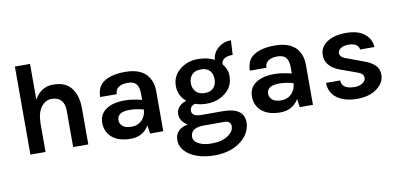

<svg xmlns="http://www.w3.org/2000/svg" viewBox="-82 -954 3065 1473"><g transform="rotate(-10 1450.0 -217.5)"><path d="M93 0V-686H211V-407Q261 -499 357 -499Q453 -499 498.5 -440Q544 -381 544 -284V0H426V-284Q426 -338 400 -365.5Q374 -393 327 -393Q280 -393 246.5 -351Q213 -309 211 -225V0Z M876 -284Q934 -284 1010 -265V-313Q1010 -364 989.5 -388.5Q969 -413 922.5 -413Q876 -413 851 -394.5Q826 -376 826 -342H697Q697 -425 755.5 -462Q814 -499 919 -499Q1069 -499 1113 -394Q1128 -358 1128 -309V0H1025L1016 -65Q969 14 872 14Q778 14 726 -32Q678 -76 678 -143.5Q678 -211 731 -247.5Q784 -284 876 -284ZM804 -142Q804 -115 826 -95.5Q848 -76 896.5 -76Q945 -76 976.5 -108.5Q1008 -141 1010 -190Q951 -206 900 -206Q804 -206 804 -142Z M1222 87Q1222 42 1249.5 15.5Q1277 -11 1322 -18Q1263 -54 1263 -107Q1263 -142 1285 -165.5Q1307 -189 1342 -199Q1283 -249 1283 -324Q1283 -403 1345 -452Q1405 -499 1482.5 -499Q1560 -499 1612 -470Q1618 -527 1661 -562Q1703 -597 1760 -597L1754 -484Q1668 -484 1665 -427Q1702 -381 1702 -333Q1702 -285 1685 -252.5Q1668 -220 1639 -198Q1579 -150 1493 -150Q1444 -150 1404 -165Q1364 -153 1364 -117Q1364 -72 1440 -72H1603Q1769 -72 1769 44Q1769 83 1749.5 120.5Q1730 158 1693 187Q1611 251 1487 251Q1367 251 1292 202Q1222 155 1222 87ZM1338 82Q1338 116 1377.5 136.5Q1417 157 1471 157Q1525 157 1555.5 148Q1586 139 1607 124Q1652 94 1652 52Q1652 34 1639.5 22.5Q1627 11 1603 11H1432Q1338 15 1338 82ZM1424 -391.5Q1400 -366 1400 -325.5Q1400 -285 1424 -259Q1448 -233 1494 -233Q1540 -233 1562.5 -259Q1585 -285 1585 -325.5Q1585 -366 1562.5 -391.5Q1540 -417 1494 -417Q1448 -417 1424 -391.5Z M2042 -284Q2100 -284 2176 -265V-313Q2176 -364 2155.5 -388.5Q2135 -413 2088.5 -413Q2042 -413 2017 -394.5Q1992 -376 1992 -342H1863Q1863 -425 1921.5 -462Q1980 -499 2085 -499Q2235 -499 2279 -394Q2294 -358 2294 -309V0H2191L2182 -65Q2135 14 2038 14Q1944 14 1892 -32Q1844 -76 1844 -143.5Q1844 -211 1897 -247.5Q1950 -284 2042 -284ZM1970 -142Q1970 -115 1992 -95.5Q2014 -76 2062.5 -76Q2111 -76 2142.5 -108.5Q2174 -141 2176 -190Q2117 -206 2066 -206Q1970 -206 1970 -142Z M2422 -148H2532Q2534 -79 2633 -79Q2671 -79 2695.5 -95.5Q2720 -112 2720 -134Q2720 -156 2705 -168Q2690 -180 2658 -190L2552 -228Q2434 -269 2434 -362Q2434 -424 2489.5 -461.5Q2545 -499 2638.5 -499Q2732 -499 2782.5 -458Q2833 -417 2835 -355H2724Q2722 -379 2701 -393Q2680 -407 2641 -407Q2602 -407 2580.5 -391.5Q2559 -376 2559 -356Q2559 -321 2618 -304L2733 -261Q2790 -242 2820.5 -212.5Q2851 -183 2851 -136Q2851 -76 2794 -32Q2735 14 2638 14Q2541 14 2482 -28.5Q2423 -71 2422 -148Z"/></g></svg>

Font: Karmilla
Style: Bold
Weight: 700
Designer: Jonathan Pinhorn
Version: Version 1.000